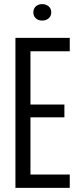

<svg xmlns="http://www.w3.org/2000/svg" viewBox="-20 -913 371 933"><path d="M55 -729H319V-664H128V-405H293V-343H128V-65H319V0H55ZM142 -853Q142 -871 154 -882Q166 -893 185 -893Q204 -893 216.5 -882Q229 -871 229 -853Q229 -835 216.5 -824Q204 -813 185 -813Q166 -813 154 -824Q142 -835 142 -853Z"/></svg>

Font: Mona Sans Condensed
Style: Regular
Weight: 400
Width: 3
Designer: Deni Anggara
Foundry: GitHub
Version: Version 2.000